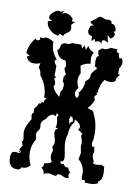

<svg xmlns="http://www.w3.org/2000/svg" viewBox="-83 -772 610 840"><g transform="rotate(10 222.0 -352.0)"><path d="M11.2 -41.5Q11.2 -54.2 14.4 -62Q17.6 -69.8 33.2 -69.8L48.3 -66.9Q53.7 -72.3 53.7 -75.2Q53.7 -79.1 44.9 -81.5L56.6 -103.5L50.3 -121.1Q55.7 -121.1 55.7 -129.9L51.3 -160.2Q51.3 -187 75.2 -222.7L72.3 -240.2Q72.3 -250 79.1 -251V-272.5Q90.8 -282.7 94.7 -297.4L98.6 -296.9Q105.5 -296.9 105.5 -302.2L104.5 -307.1L114.3 -301.8V-303.7Q114.3 -315.9 124.5 -322.8L112.8 -326.7V-330.6Q112.8 -377.4 79.1 -419.9Q79.1 -437.5 66.9 -451.2L70.8 -471.7Q58.6 -465.3 41.5 -465.3Q16.6 -465.3 7.3 -489.3L18.6 -495.1L2.4 -504.4Q4.4 -541.5 31.7 -573.7Q35.2 -567.4 40.5 -567.4Q44.9 -567.4 51.8 -572.8L49.3 -582L67.4 -581.5Q70.3 -585.9 77.1 -585.9Q89.4 -585.9 110.4 -573.7V-572.3Q110.4 -529.3 138.7 -499.5Q130.9 -496.6 130.9 -490.7Q130.9 -482.4 141.6 -471.7V-428.2L148.4 -422.4L141.6 -413.1Q149.4 -403.8 149.4 -394Q149.4 -386.2 143.6 -378.4L147.9 -377Q147.9 -363.8 177.7 -340.3V-346.2Q177.7 -370.1 185.5 -370.1L188.5 -391.1Q188.5 -404.8 181.2 -408.7V-430.7L189.5 -442.4Q178.7 -459 178.7 -467.8Q178.7 -472.2 180.9 -472.4Q183.1 -472.7 183.1 -478Q183.1 -484.9 177.2 -502H175.8Q144.5 -502 133.3 -541Q143.1 -542.5 146 -566.9Q154.8 -575.7 164.6 -575.7L172.9 -574.7Q182.6 -574.7 191.4 -582H232.9L239.7 -565.9L247.6 -582L256.3 -563L264.2 -582Q272 -565.4 291.5 -558.1V-551.8Q284.7 -546.4 284.7 -529.8L287.1 -506.3Q266.6 -506.3 245.6 -491.2L252 -458.5Q243.7 -442.9 243.7 -428.7Q243.7 -411.6 253.9 -393.6Q242.2 -380.4 242.2 -369.1Q242.2 -357.4 253.9 -348.1Q260.7 -356.4 260.7 -364.3L258.3 -374Q277.8 -395 278.8 -428.2Q296.4 -440.4 296.4 -453.1L295.9 -456.1Q295.9 -468.8 318.4 -489.3Q316.9 -497.6 308.1 -497.6L306.2 -522Q306.2 -545.4 316.9 -545.4H318.4Q311.5 -555.2 311.5 -565.9Q311.5 -570.3 313 -572Q314.5 -573.7 316.7 -575Q318.8 -576.2 321 -577.4Q323.2 -578.6 324.7 -582L335.4 -580.6Q349.1 -580.6 361.8 -590.8L393.1 -589.4L390.6 -582.5Q390.6 -575.7 401.4 -573.7Q404.8 -551.3 409.7 -551.3Q412.1 -551.3 414.1 -556.2Q423.8 -546.4 423.8 -535.2Q423.8 -523.9 414.1 -508.3V-482.4L423.3 -481.9Q407.7 -467.3 407.7 -452.1V-450.2Q395 -443.4 382.3 -443.4Q371.6 -443.4 359.9 -447.8Q341.3 -422.9 339.4 -387.2L335 -386.7L338.4 -377.9L328.6 -370.1L333 -352.5Q326.7 -333.5 308.1 -313.5L333 -305.2Q358.4 -257.8 358.4 -210Q358.4 -177.7 353.5 -168.5Q355.5 -149.4 360.8 -149.4L366.2 -153.3L370.1 -127.4Q366.2 -124.5 366.2 -118.2Q366.2 -105.5 375.5 -87.4L372.6 -79.6Q377.9 -78.1 383.3 -77.1Q385.7 -76.2 388.7 -76.2Q391.1 -76.2 393.6 -76.7Q398.4 -77.6 409.7 -79.6L424.3 -73.2L426.8 -45.4Q426.8 -14.2 410.6 -6.3L409.7 2.9Q394.5 10.7 376 10.7L357.9 9.3L351.6 11.2L353 4.9Q353 -0.5 346.2 -0.5L339.4 0.5L335 -12.7L336.4 -27.8Q336.4 -61 308.1 -86.4L313.5 -114.3L308.1 -144.5L309.6 -157.7Q309.6 -166.5 305.7 -175.8Q301.8 -185.1 301.8 -190.4Q301.8 -195.8 305.7 -198.7L283.2 -213.9Q289.6 -219.7 289.6 -226.6Q289.6 -239.7 262.2 -255.4V-242.2Q243.7 -220.7 243.7 -190.4V-186Q237.3 -173.8 237.3 -148.9Q237.3 -141.1 238.8 -132.1Q240.2 -123 241.9 -114Q243.7 -105 245.1 -96.7Q246.6 -88.4 246.6 -82Q246.6 -64 236.3 -64L232.4 -64.5V-58.1L239.3 -51.8L247.6 -55.2Q253.4 -42 264.2 -42L270.5 -43Q271 -29.3 283.2 -23.4Q276.4 -19 276.4 -11.7Q276.4 -5.4 280.8 2.4L269 3.9Q264.6 3.9 260.7 2.2Q256.8 0.5 253.2 -1.2Q249.5 -2.9 245.8 -4.6Q242.2 -6.3 237.8 -6.3Q224.6 -6.3 224.6 2.4H216.3L194.8 -2.9Q181.2 -2.9 168.9 3.4Q168 -13.2 154.3 -21.5Q163.1 -27.8 163.1 -39.1L162.6 -43Q178.2 -43.5 195.8 -53.7Q186.5 -64.5 186.5 -80.6Q186.5 -94.2 191.4 -103.5L185.5 -121.1Q192.4 -130.9 192.4 -141.6Q192.4 -151.9 188 -163.6Q183.6 -175.3 183.6 -185.5Q183.6 -197.8 196.8 -201.7L185.5 -205.6L188 -220.2Q188 -232.9 183.6 -252L189 -261.7L179.2 -268.1Q178.7 -254.4 174.3 -254.4L168.9 -259.3Q147 -257.8 137.7 -235.8Q117.7 -222.7 117.7 -208L119.1 -194.8Q119.1 -189 117.2 -185.3Q115.2 -181.6 112.5 -178.5Q109.9 -175.3 107.9 -171.6Q106 -168 106 -162.1Q106 -153.3 110.4 -140.1Q92.8 -112.8 92.8 -81.5Q92.8 -50.3 106.4 -23.4Q92.3 -7.8 75.2 -7.8L68.8 -8.3Q64.5 3.9 50.8 3.9Q45.4 3.9 38.8 2.7Q32.2 1.5 25.9 -3.2Q19.5 -7.8 15.4 -16.8Q11.2 -25.9 11.2 -41.5ZM237.3 -251 242.2 -228.5Q243.7 -242.7 254.4 -242.7V-247.1Q254.4 -263.2 241.2 -266.1ZM43.5 -78.1 51.3 -75.2 46.9 -69.8ZM126 -603Q104 -606 87.6 -621.6Q71.3 -637.2 71.3 -657.7L90.3 -662.6Q73.2 -666.5 73.2 -676.3Q73.2 -687 86.9 -699Q100.6 -710.9 109.4 -710.9Q114.7 -710.9 119.1 -708L133.8 -713.9L125 -698.7Q133.8 -706.1 143.1 -706.1Q158.7 -706.1 176.3 -687L174.3 -675.8L189 -674.8L174.3 -660.2L177.2 -643.1Q177.2 -634.8 173.1 -630.6Q168.9 -626.5 163.8 -623Q158.7 -619.6 154.1 -616Q149.4 -612.3 148.4 -605.5L131.3 -612.8ZM319.3 -599.1Q314 -609.4 304.7 -609.4Q297.4 -609.4 289.6 -604.5L286.6 -617.2L273.4 -605.5L272.5 -626.5Q252.4 -629.4 252.4 -646.5Q252.4 -654.8 259.3 -671.4L273.4 -673.8Q255.4 -681.6 255.4 -687.5Q255.4 -689 259.3 -691.9Q281.7 -707 284.7 -711.7Q287.6 -716.3 294.9 -716.3Q303.2 -716.3 318.8 -709L329.6 -710Q346.7 -710 346.7 -699.2L347.7 -695.3Q367.7 -695.3 370.1 -665L361.3 -662.6Q369.6 -656.7 369.6 -649.9Q369.6 -640.6 354.5 -629.9L338.9 -643.6L346.2 -610.4Q334 -618.2 326.7 -618.2Q318.4 -618.2 318.4 -606.9Z"/></g></svg>

Font: Truetypewriter PolyglOTT
Style: Regular
Weight: 400
Designer: Sergey Beatoff a.k.a. Sam_T
Version: Version 3.76